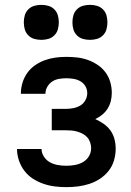

<svg xmlns="http://www.w3.org/2000/svg" viewBox="-20 -762 540 790"><path d="M253 8Q229 8 205 5Q181 2 158 -6Q135 -14 115 -27Q95 -40 80.5 -59Q66 -78 58 -101.5Q50 -125 50 -149Q50 -149 50 -149Q50 -149 50 -149H151Q151 -149 151 -149Q151 -149 151 -149Q151 -132 161 -117Q171 -102 186 -94Q201 -86 218 -83Q235 -80 253 -80Q270 -80 287.5 -83Q305 -86 320.5 -94.5Q336 -103 345.5 -118.5Q355 -134 355 -152Q355 -164 351 -176Q347 -188 339 -197Q331 -206 320.5 -211.5Q310 -217 298 -220.5Q286 -224 274 -225Q262 -226 250 -226H193V-314H250Q266 -314 281.5 -317Q297 -320 310 -327.5Q323 -335 331 -349Q339 -363 339 -379Q339 -394 331.5 -407Q324 -420 311 -427.5Q298 -435 283 -437.5Q268 -440 253 -440Q238 -440 223 -437.5Q208 -435 195.5 -427Q183 -419 175 -405.5Q167 -392 167 -377Q167 -377 167 -376.5Q167 -376 167 -376H66Q66 -377 66 -377.5Q66 -378 66 -379Q66 -401 73 -423Q80 -445 93 -463Q106 -481 125 -494Q144 -507 165 -514.5Q186 -522 208 -525Q230 -528 253 -528Q275 -528 297.5 -525.5Q320 -523 341 -515.5Q362 -508 381 -495.5Q400 -483 413.5 -465Q427 -447 433.5 -425Q440 -403 440 -380Q440 -363 436 -346.5Q432 -330 423 -315.5Q414 -301 400.5 -290Q387 -279 372 -272Q390 -264 406.5 -252.5Q423 -241 434.5 -225Q446 -209 451 -189.5Q456 -170 456 -150Q456 -126 449 -102Q442 -78 427 -59Q412 -40 391.5 -26.5Q371 -13 348 -5.5Q325 2 301 5Q277 8 253 8ZM350 -598Q335 -598 321 -602Q307 -606 296.5 -616.5Q286 -627 282 -641Q278 -655 278 -670Q278 -685 282 -699Q286 -713 296.5 -723.5Q307 -734 321 -738Q335 -742 350 -742Q365 -742 379 -738Q393 -734 403.5 -723.5Q414 -713 418 -699Q422 -685 422 -670Q422 -655 418 -641Q414 -627 403.5 -616.5Q393 -606 379 -602Q365 -598 350 -598ZM150 -598Q135 -598 121 -602Q107 -606 96.5 -616.5Q86 -627 82 -641Q78 -655 78 -670Q78 -685 82 -699Q86 -713 96.5 -723.5Q107 -734 121 -738Q135 -742 150 -742Q165 -742 179 -738Q193 -734 203.5 -723.5Q214 -713 218 -699Q222 -685 222 -670Q222 -655 218 -641Q214 -627 203.5 -616.5Q193 -606 179 -602Q165 -598 150 -598Z"/></svg>

Font: Zed Mono Semibold
Style: Regular
Weight: 600
Monospace: yes
Designer: Belleve Invis
Foundry: Belleve Invis
Version: Version 1.0.0; ttfautohint (v1.8.4)